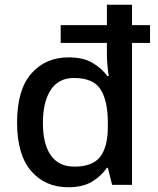

<svg xmlns="http://www.w3.org/2000/svg" viewBox="-20 -780 666 810"><path d="M268 10Q170 10 111 -59Q52 -128 52 -263Q52 -401 112 -469.5Q172 -538 269 -538Q331 -538 370 -515Q409 -492 433 -459H439Q436 -474 433.5 -502Q431 -530 431 -548V-599H236V-674H431V-760H537V-674H613V-599H537V0H453L435 -72H431Q407 -37 368 -13.5Q329 10 268 10ZM294 -77Q371 -77 403 -119Q435 -161 435 -246V-262Q435 -354 404.5 -402.5Q374 -451 292 -451Q227 -451 194 -400.5Q161 -350 161 -261Q161 -172 194.5 -124.5Q228 -77 294 -77Z"/></svg>

Font: Noto Sans Kannada Medium
Style: Regular
Weight: 500
Designer: Jelle Bosma - Monotype Design Team
Foundry: Monotype Imaging Inc.
Version: Version 2.005; ttfautohint (v1.8.4.7-5d5b)